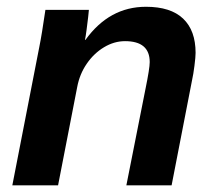

<svg xmlns="http://www.w3.org/2000/svg" viewBox="-20 -558 651 578"><path d="M212.4 -295.9 154.8 0H17.1L98.1 -415.5Q102.1 -435.1 106.7 -463.1Q111.3 -491.2 116.7 -528.3H247.6Q247.6 -525.4 245.4 -506.6Q243.2 -487.8 240.5 -467.3Q237.8 -446.8 235.8 -438H237.3Q309.1 -537.6 419.4 -537.6Q493.7 -537.6 531.2 -502Q568.8 -466.3 568.8 -398.9Q568.8 -386.7 565.4 -360.1Q562 -333.5 558.6 -318.8L496.6 0H360.4L418 -290.5Q430.7 -352.5 430.7 -371.1Q430.7 -434.1 356.4 -434.1Q323.7 -434.1 293.2 -415.8Q262.7 -397.5 241.2 -366.2Q219.7 -335 212.4 -295.9Z"/></svg>

Font: Arimo
Style: Bold Italic
Weight: 700
Italic angle: -12°
Designer: Steve Matteson
Foundry: Monotype Imaging Inc.
Version: Version 1.33